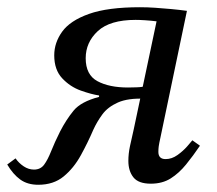

<svg xmlns="http://www.w3.org/2000/svg" viewBox="-65 -499 599 531"><path d="M41 12Q11 12 -9 -2.5Q-29 -17 -45 -44L-22 -61Q-13 -48 0.5 -39Q14 -30 29 -30Q47 -30 57 -43.5Q67 -57 76.5 -81Q86 -105 101 -135Q118 -168 138.5 -193Q159 -218 209 -231V-235Q188 -238 158.5 -248.5Q129 -259 107 -282.5Q85 -306 85 -346Q85 -381 107 -411.5Q129 -442 181 -460.5Q233 -479 322 -479Q343 -479 364.5 -477.5Q386 -476 408 -474Q430 -472 452 -469L379 -120Q375 -102 374 -94.5Q373 -87 373 -79Q373 -59 393 -59Q410 -59 425.5 -70Q441 -81 452.5 -94Q464 -107 467 -111L488 -96Q469 -68 449.5 -44Q430 -20 407 -5.5Q384 9 352 9Q318 9 304 -8.5Q290 -26 290 -54Q290 -74 294.5 -95Q299 -116 305 -142L368 -440Q352 -442 336.5 -443Q321 -444 310 -444Q239 -444 205.5 -413Q172 -382 172 -338Q172 -292 204.5 -274.5Q237 -257 289 -257Q294 -257 312 -257.5Q330 -258 336 -261V-226Q289 -228 261 -215.5Q233 -203 218 -182.5Q203 -162 193 -140Q178 -105 158.5 -69.5Q139 -34 111 -11Q83 12 41 12Z"/></svg>

Font: STIX Two Text
Style: Italic
Weight: 400
Italic angle: -12°
Designer: Ross Mills, John Hudson & Paul Hanslow, Tiro Typeworks Ltd; with prior portions MicroPress Inc. and Coen Hoffman, Elsevi
Foundry: Tiro Typeworks Ltd
Version: Version 2.13 b171